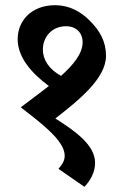

<svg xmlns="http://www.w3.org/2000/svg" viewBox="-20 -651 478 739"><path d="M305 68C326 46 346 14 346 -24C346 -94 267 -148 193 -195C283 -265 388 -349 388 -436C388 -490 366 -531 325 -572C290 -607 246 -631 192 -631C101 -631 48 -571 48 -500C48 -432 99 -371 168 -320C130 -290 91 -262 60 -238C131 -182 229 -112 229 -52C229 -32 220 -19 205 -1ZM145 -460C145 -509 180 -550 234 -550C273 -550 298 -525 298 -488C298 -445 262 -401 215 -359C169 -384 145 -421 145 -460Z"/></svg>

Font: Noto Serif Devanagari SemiBold
Style: Regular
Weight: 600
Designer: Universal Thirst, Indian Type Foundry and the Monotype Design Team
Foundry: Monotype Imaging Inc.
Version: Version 2.004